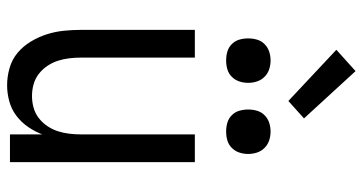

<svg xmlns="http://www.w3.org/2000/svg" viewBox="-260 -752 1020 540"><g transform="rotate(90 250.0 -482.0)"><path d="M220 8Q195 8 171 1Q147 -6 128.5 -21.5Q110 -37 97 -58.5Q84 -80 76.5 -103.5Q69 -127 66.5 -151.5Q64 -176 64 -200V-520H142V-200Q142 -183 144 -166.5Q146 -150 151 -134.5Q156 -119 165.5 -105Q175 -91 188 -81Q201 -71 217 -66.5Q233 -62 250 -62Q267 -62 283 -66.5Q299 -71 312 -81Q325 -91 334.5 -105Q344 -119 349 -134.5Q354 -150 356 -166.5Q358 -183 358 -200V-520H436V0H358V-91Q350 -70 337 -51Q324 -32 305.5 -18Q287 -4 264.5 2Q242 8 220 8ZM350 -608Q337 -608 325 -611.5Q313 -615 304 -624Q295 -633 291.5 -645Q288 -657 288 -670Q288 -683 291.5 -695Q295 -707 304 -716Q313 -725 325 -729Q337 -733 350 -733Q363 -733 375 -729Q387 -725 396 -716Q405 -707 409 -695Q413 -683 413 -670Q413 -657 409 -645Q405 -633 396 -624Q387 -615 375 -611.5Q363 -608 350 -608ZM150 -608Q137 -608 125 -611.5Q113 -615 104 -624Q95 -633 91.5 -645Q88 -657 88 -670Q88 -683 91.5 -695Q95 -707 104 -716Q113 -725 125 -729Q137 -733 150 -733Q163 -733 175 -729Q187 -725 196 -716Q205 -707 209 -695Q213 -683 213 -670Q213 -657 209 -645Q205 -633 196 -624Q187 -615 175 -611.5Q163 -608 150 -608ZM264 -783 120 -918 180 -972 313 -827Z"/></g></svg>

Font: Zed Sans
Style: Regular
Weight: 400
Designer: Belleve Invis
Foundry: Belleve Invis
Version: Version 1.0.0; ttfautohint (v1.8.4)